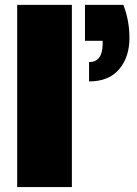

<svg xmlns="http://www.w3.org/2000/svg" viewBox="-20 -760 556 780"><path d="M325.2 -740.2H481Q505.9 -676.8 505.9 -606Q505.9 -528.3 464.1 -478.8Q422.4 -429.2 341.8 -429.2V-507.8Q397 -507.8 397 -582V-594.2H325.2ZM49.8 0V-740.2H272V0Z"/></svg>

Font: SVN-Poppins Black
Style: Regular
Weight: 900
Designer: Ninad Kale (Devanagari), Jonny Pinhorn (Latin)
Foundry: Indian Type Foundry
Version: Version 3.002 2017